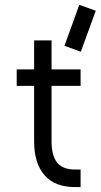

<svg xmlns="http://www.w3.org/2000/svg" viewBox="-20 -761 415 791"><path d="M306.6 -741.2 374.5 -716.8 313 -547.9 245.6 -572.3ZM290.5 9.8Q205.6 9.8 163.1 -39.6Q120.6 -88.9 120.6 -177.7V-407.2H48.8V-475.1H120.6V-594.7H192.4V-475.1H312V-407.2H192.4V-177.7Q192.4 -121.1 214.8 -91.8Q237.3 -62.5 290.5 -62.5H312V9.8Z"/></svg>

Font: Eligible
Style: Regular
Weight: 500
Version: Version 1.1